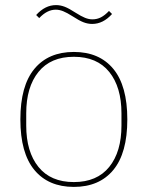

<svg xmlns="http://www.w3.org/2000/svg" viewBox="-20 -722 580 754"><path d="M270 12Q170 12 115 -54.5Q60 -121 60 -253Q60 -385 115 -451.5Q170 -518 270 -518Q370 -518 425 -451.5Q480 -385 480 -253Q480 -121 425 -54.5Q370 12 270 12ZM270 -7Q361 -7 409 -66.5Q457 -126 457 -229V-277Q457 -380 409 -439.5Q361 -499 270 -499Q179 -499 131 -439.5Q83 -380 83 -277V-229Q83 -126 131 -66.5Q179 -7 270 -7ZM342 -628Q325 -628 308 -634.5Q291 -641 265 -658Q243 -672 228 -678Q213 -684 199 -684Q165 -684 134 -651L122 -663Q157 -702 200 -702Q217 -702 234 -695.5Q251 -689 277 -672Q299 -658 314 -652Q329 -646 343 -646Q361 -646 376.5 -654Q392 -662 408 -679L420 -667Q385 -628 342 -628Z"/></svg>

Font: IBM Plex Sans Arabic Thin
Style: Regular
Weight: 100
Designer: Mike Abbink, Paul van der Laan, Pieter van Rosmalen, Wael Morcos, Khajak Apelian
Foundry: Bold Monday
Version: Version 1.101